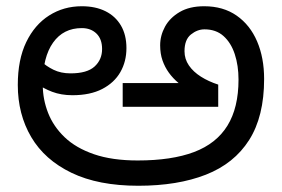

<svg xmlns="http://www.w3.org/2000/svg" viewBox="-20 -583 903 615"><path d="M421 -69Q530 -69 601.5 -96Q673 -123 708.5 -180.5Q744 -238 744 -328Q744 -373 732 -409.5Q720 -446 696 -467.5Q672 -489 635 -489Q612 -489 591.5 -472.5Q571 -456 571 -419Q571 -394 585 -373.5Q599 -353 623.5 -337.5Q648 -322 679 -312V-241H373V-317H552Q534 -332 521 -350Q508 -368 500.5 -389.5Q493 -411 493 -438Q493 -469 508.5 -497.5Q524 -526 555.5 -544.5Q587 -563 634 -563Q695 -563 738 -533Q781 -503 803.5 -450.5Q826 -398 826 -330Q826 -210 778 -134.5Q730 -59 639.5 -23.5Q549 12 423 12Q295 12 209 -29.5Q123 -71 80 -144Q37 -217 37 -311Q37 -392 64 -448Q91 -504 137.5 -533.5Q184 -563 242 -563Q286 -563 318 -547Q350 -531 367.5 -501Q385 -471 385 -429Q385 -386 365.5 -352Q346 -318 307.5 -298Q269 -278 212 -278Q176 -278 147 -289Q118 -300 97.5 -316Q77 -332 63 -348L87 -414Q96 -402 112 -386.5Q128 -371 151.5 -359.5Q175 -348 206 -348Q259 -348 283 -370Q307 -392 307 -426Q307 -458 289 -475.5Q271 -493 242 -493Q183 -493 150 -446.5Q117 -400 117 -315V-311Q117 -265 134 -221.5Q151 -178 187 -143.5Q223 -109 281 -89Q339 -69 421 -69Z"/></svg>

Font: hexlkannada05
Style: Book
Weight: 400
Designer: Jelle Bosma - Monotype Design Team
Foundry: Monotype Imaging Inc.
Version: Version 2.003